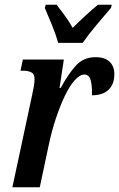

<svg xmlns="http://www.w3.org/2000/svg" viewBox="-20 -786 500 806"><path d="M114 -383Q119 -405 122 -422.5Q125 -440 125 -454Q125 -476 111 -482.5Q97 -489 81 -489H66L76 -536H248L230 -417H235Q265 -473 297.5 -509.5Q330 -546 381 -546Q421 -546 440.5 -526.5Q460 -507 460 -475Q460 -433 436 -409.5Q412 -386 366 -386Q367 -427 360.5 -450Q354 -473 334 -473Q315 -473 293.5 -449Q272 -425 252 -383Q232 -341 214.5 -288.5Q197 -236 185 -179L147 0H32ZM224 -606Q215 -640 197.5 -682.5Q180 -725 168 -753L172 -766H218Q232 -748 252 -720.5Q272 -693 285 -669Q309 -693 339.5 -721Q370 -749 391 -766H449L446 -753Q422 -725 387 -683.5Q352 -642 327 -606Z"/></svg>

Font: Noto Serif ExtraCondensed SemiBold
Style: Italic
Weight: 600
Width: 2
Italic angle: -12°
Designer: Monotype Design Team
Foundry: Monotype Imaging Inc.
Version: Version 2.013